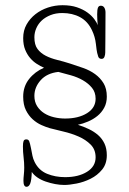

<svg xmlns="http://www.w3.org/2000/svg" viewBox="-20 -710 494 737"><path d="M102 -50Q101 -18 96 -5.5Q91 7 82 7Q70 7 70 -16Q70 -26 71.5 -39.5Q73 -53 73 -67Q73 -86 70.5 -106.5Q68 -127 68 -148Q68 -162 70.5 -168.5Q73 -175 81 -175Q89 -175 92 -168Q95 -161 99 -141Q102 -125 104.5 -112.5Q107 -100 113 -88Q129 -56 160.5 -43Q192 -30 230 -30Q281 -30 314 -50.5Q347 -71 347 -106Q347 -136 328 -155Q309 -174 281.5 -186Q254 -198 223.5 -205Q193 -212 171 -218Q157 -222 139 -230Q121 -238 105.5 -252Q90 -266 79.5 -287Q69 -308 69 -339Q69 -378 91.5 -406.5Q114 -435 149 -450Q135 -456 121 -465Q107 -474 95.5 -487.5Q84 -501 76.5 -519.5Q69 -538 69 -564Q69 -593 82 -616Q95 -639 116 -655.5Q137 -672 164 -681Q191 -690 220 -690Q252 -690 275.5 -682Q299 -674 315.5 -662Q332 -650 342 -636.5Q352 -623 355 -613Q354 -626 353.5 -636Q353 -646 353 -655Q353 -673 356 -680.5Q359 -688 367 -688Q376 -688 380.5 -680.5Q385 -673 385 -662Q385 -602 384.5 -560.5Q384 -519 384 -508Q384 -500 381 -492Q378 -484 370 -484Q360 -484 357 -493Q354 -502 353 -507Q351 -515 348 -542Q345 -569 333 -594Q317 -628 287.5 -644Q258 -660 219 -660Q194 -660 174 -652Q154 -644 140.5 -631.5Q127 -619 119.5 -602Q112 -585 112 -567Q112 -538 124 -522Q136 -506 155.5 -496Q175 -486 199.5 -480Q224 -474 249 -466Q274 -458 299.5 -449Q325 -440 345 -425.5Q365 -411 377.5 -390.5Q390 -370 390 -339Q390 -315 380 -296.5Q370 -278 354 -265Q338 -252 318 -243.5Q298 -235 279 -231Q301 -224 321 -214.5Q341 -205 356.5 -191.5Q372 -178 381 -159Q390 -140 390 -114Q390 -81 372 -59Q354 -37 328 -24Q302 -11 274 -5.5Q246 0 227 0Q210 0 191.5 -3.5Q173 -7 155.5 -13Q138 -19 124 -28.5Q110 -38 102 -50ZM112 -342Q112 -319 122.5 -302.5Q133 -286 149.5 -275.5Q166 -265 187 -260Q208 -255 230 -255Q281 -255 314 -275.5Q347 -296 347 -331Q347 -356 333 -373Q319 -390 298 -402Q277 -414 252 -421Q227 -428 204 -434Q160 -429 136 -402Q112 -375 112 -342Z"/></svg>

Font: Life Savers
Style: Regular
Weight: 400
Version: Version 2.001; ttfautohint (v0.93) -l 8 -r 50 -G 200 -x 14 -